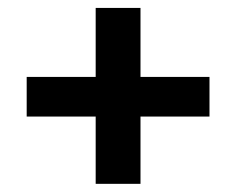

<svg xmlns="http://www.w3.org/2000/svg" viewBox="-20 -400 592 482"><path d="M220.2 -206.9H47V-107.4H220.2V61.5H332.7V-107.4H505.9V-206.9H332.7V-380.1H220.2Z"/></svg>

Font: PleaseOptimize
Style: Demi-Bold
Weight: 600
Version: Version 001.000